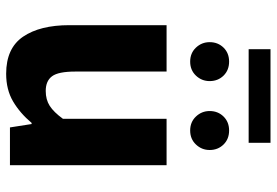

<svg xmlns="http://www.w3.org/2000/svg" viewBox="-154 -710 877 608"><g transform="rotate(90 284.0 -406.5)"><path d="M214 12Q133.3 12 96.7 -41.5Q60.2 -95 60.2 -188V-496H207.1V-207Q207.1 -153.2 222 -133.3Q236.9 -113.3 268.5 -113.3Q296 -113.3 315.8 -126Q335.5 -138.6 356.8 -167.9V-496H503.7V0H384L373.3 -68.6H369.7Q338.8 -31.8 301.7 -9.9Q264.5 12 214 12ZM175.6 -570.7Q148.6 -570.7 131.3 -589Q114 -607.3 114 -632.4Q114 -658.7 131.3 -676.4Q148.6 -694 175.6 -694Q202.6 -694 220 -676.4Q237.3 -658.7 237.3 -632.4Q237.3 -607.3 220 -589Q202.6 -570.7 175.6 -570.7ZM136.4 -755.9V-825.1H432.7V-755.9ZM393.8 -570.7Q366.8 -570.7 349.5 -589Q332.1 -607.3 332.1 -632.4Q332.1 -658.7 349.5 -676.4Q366.8 -694 393.8 -694Q420.8 -694 438.1 -676.4Q455.5 -658.7 455.5 -632.4Q455.5 -607.3 438.1 -589Q420.8 -570.7 393.8 -570.7Z"/></g></svg>

Font: Source Sans 3 Variable
Style: Regular
Weight: 200
Designer: Paul D. Hunt
Foundry: Adobe Systems Incorporated
Version: Version 3.026